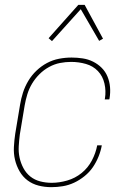

<svg xmlns="http://www.w3.org/2000/svg" viewBox="-20 -766 540 794"><path d="M192 8Q165 8 139.5 1.5Q114 -5 94 -20Q74 -35 61 -57.5Q48 -80 42 -105.5Q36 -131 37.5 -158.5Q39 -186 43 -213L63 -333Q67 -358 75 -383Q83 -408 97 -431.5Q111 -455 131 -474Q151 -493 174.5 -505.5Q198 -518 224 -523Q250 -528 276 -528Q299 -528 322 -524.5Q345 -521 365 -511Q385 -501 400.5 -485.5Q416 -470 424.5 -449.5Q433 -429 435 -406Q437 -383 433 -359L432 -355H413L414 -359Q419 -390 412 -420.5Q405 -451 385 -472Q365 -493 335.5 -501.5Q306 -510 274 -510Q251 -510 228 -505.5Q205 -501 183 -489Q161 -477 143 -459Q125 -441 112.5 -420Q100 -399 93 -376Q86 -353 82 -330L62 -210Q59 -186 57.5 -161.5Q56 -137 61 -114Q66 -91 77 -70.5Q88 -50 105.5 -36Q123 -22 146 -16Q169 -10 194 -10Q225 -10 258 -19.5Q291 -29 317.5 -50.5Q344 -72 360 -102.5Q376 -133 382 -165H401Q397 -142 387.5 -118.5Q378 -95 364 -74.5Q350 -54 329.5 -37.5Q309 -21 286.5 -10.5Q264 0 240 4Q216 8 192 8ZM195 -596 181 -608 304 -746H330L406 -606L390 -597L314 -728Z"/></svg>

Font: Iosevka Thin Oblique
Style: Regular
Weight: 100
Italic angle: -9°
Monospace: yes
Designer: Belleve Invis
Foundry: Belleve Invis
Version: Version 32.5.0; ttfautohint (v1.8.4)